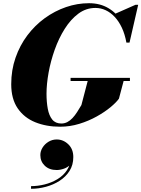

<svg xmlns="http://www.w3.org/2000/svg" viewBox="-20 -780 882 1197"><path d="M355 10Q268.5 10 199.5 -18Q130.5 -46 90.2 -104.8Q50 -163.5 50 -255Q50 -343 76.8 -420Q103.5 -497 150.5 -559.5Q197.5 -622 259.2 -666.8Q321 -711.5 391.5 -735.8Q462 -760 535 -760Q604.5 -760 657 -728.5Q709.5 -697 741 -641.5Q772.5 -586 779.5 -514.5H768Q758.5 -567 739.8 -607Q721 -647 695.2 -674.5Q669.5 -702 639 -716.2Q608.5 -730.5 575 -730.5Q516.5 -730.5 468.5 -694.8Q420.5 -659 383.5 -600.2Q346.5 -541.5 321.2 -470.5Q296 -399.5 283 -327.8Q270 -256 270 -195.5Q270 -144.5 277.8 -102.2Q285.5 -60 305.5 -35Q325.5 -10 362.5 -10Q382.5 -10 399.8 -19Q417 -28 432 -44Q447 -60 460.5 -81Q474 -102 487.5 -125L528.5 -282H752.5L721.5 -165Q705 -141.5 668.8 -111.5Q632.5 -81.5 582.8 -53.8Q533 -26 474.5 -8Q416 10 355 10ZM420 -275V-294.5H790V-275ZM769 -514.5 759.5 -572.5Q748.5 -600.5 731.5 -633.2Q714.5 -666 693 -692L824.5 -750H841.5L787.5 -514.5ZM173.5 397V380.5Q215 380.5 258.2 369.8Q301.5 359 338.5 336.8Q375.5 314.5 398 280.2Q420.5 246 420.5 199H436Q436 227 419.5 245Q403 263 379 271.5Q355 280 333.5 280Q287 280 259.2 253.2Q231.5 226.5 231.5 187Q231.5 162 245.5 139.8Q259.5 117.5 282.8 103.5Q306 89.5 333.5 89.5Q374.5 89.5 405.8 119.5Q437 149.5 437 199Q437 248.5 413.5 285.5Q390 322.5 351.5 347.2Q313 372 266.5 384.5Q220 397 173.5 397Z"/></svg>

Font: Bodoni Moda 11pt Black
Style: Italic
Weight: 900
Italic angle: -13°
Designer: Owen Earl
Foundry: indestructible type
Version: Version 2.004